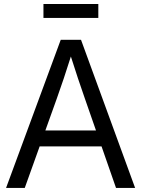

<svg xmlns="http://www.w3.org/2000/svg" viewBox="-20 -923 693 943"><path d="M9.8 0 278.3 -727.5H377.9L643.6 0H549.8L397 -438.5Q381.8 -481.9 363 -537.8Q344.2 -593.8 315.4 -684.6H340.8Q312 -593.8 293.2 -537.8Q274.4 -481.9 258.8 -438.5L101.6 0ZM148.4 -204.1V-282.2H504.9V-204.1ZM462.9 -903.3V-835H193.4V-903.3Z"/></svg>

Font: Inter Khmer Looped
Style: Regular
Weight: 400
Designer: Rasmus Andersson, Sovichet Tep
Foundry: Anagata Design
Version: Version 1.000